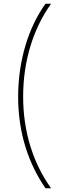

<svg xmlns="http://www.w3.org/2000/svg" viewBox="-20 -852 363 1037"><path d="M226 165H256C159 29 105 -140 105 -330C105 -522 159 -696 256 -832H226C137 -709 78 -531 78 -329C78 -129 137 37 226 165Z"/></svg>

Font: Noto Sans Devanagari UI Thin
Style: Regular
Weight: 100
Designer: Jelle Bosma - Monotype Design Team
Foundry: Monotype Imaging Inc.
Version: Version 2.004